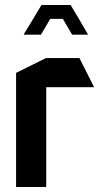

<svg xmlns="http://www.w3.org/2000/svg" viewBox="-20 -744 399 764"><path d="M44 0V-454L163 -513H164V0ZM164 -397V-513H296L354 -398V-397ZM112 -669 145 -724H261L294 -669ZM75 -606V-608L112 -669H180L143 -606ZM267 -606 230 -669H294L330 -607V-606Z"/></svg>

Font: Foldit Medium
Style: Regular
Weight: 500
Version: Version 1.003